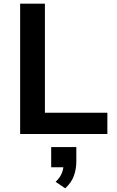

<svg xmlns="http://www.w3.org/2000/svg" viewBox="-20 -725 632 1039"><path d="M89 0V-705H223V-115H561V0ZM333 294 281 259Q305 236 314.5 212Q324 188 324 164L352 180H257V71H393V148Q393 191 379.5 227.5Q366 264 333 294Z"/></svg>

Font: Nunito Sans 9pt
Style: Bold
Weight: 700
Version: Version 3.101;gftools[0.9.27]